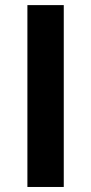

<svg xmlns="http://www.w3.org/2000/svg" viewBox="-20 -743 362 763"><path d="M88.9 0V-722.7H233.4V0Z"/></svg>

Font: Bpmf GenYo Gothic B
Style: B
Weight: 700
Foundry: But Ko
Version: Version 1.320